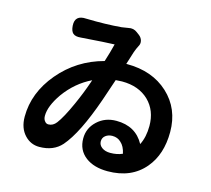

<svg xmlns="http://www.w3.org/2000/svg" viewBox="-113 -906 1189 1084"><g transform="rotate(15 481.0 -364.0)"><path d="M603 43Q523 43 474 6Q423 -33 423 -101Q423 -161 468 -203Q513 -245 579 -245Q692 -245 742 -153Q766 -200 766 -265Q766 -355 709 -411Q650 -468 552 -468Q539 -468 515 -466Q500 -421 472 -339Q398 -127 325 -43Q278 10 195 10Q145 10 110 -27Q72 -67 72 -134Q72 -274 172.5 -393.5Q273 -513 427 -554Q445 -610 457 -659Q412 -658 262 -647Q231 -644 217 -656.5Q203 -669 201 -700Q197 -763 265 -758Q266 -758 267 -758Q378 -755 470 -763Q482 -765 508 -769Q537 -776 560 -758L576 -746Q591 -734 595 -717Q599 -700 590 -685Q581 -668 573 -646Q571 -640 567 -627Q556 -592 549 -570H553Q702 -570 795 -484Q888 -398 888 -262Q888 -131 819 -49Q742 43 603 43ZM591 -61Q631 -61 662 -75Q653 -117 630 -137Q610 -157 579 -157Q556 -157 539.5 -144.5Q523 -132 523 -110.5Q523 -89 542 -75Q561 -61 591 -61ZM212 -126Q239 -126 258 -151Q287 -189 327 -278Q359 -349 382 -416L387 -431Q296 -387 234 -301Q181 -225 181 -168Q181 -148 191 -137Q199 -126 212 -126Z"/></g></svg>

Font: GenSenRounded TW B
Style: Regular
Weight: 700
Version: Version 1.501;PS 1;hotconv 16.6.51;makeotf.lib2.5.65220